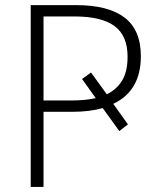

<svg xmlns="http://www.w3.org/2000/svg" viewBox="-20 -734 625 754"><path d="M533.2 -513.2Q533.2 -377.4 424.8 -326.2L482.4 -245.6L448.7 -219.2L383.3 -309.6Q332.5 -294.9 262.7 -294.9H150.9V0H100.6V-713.9H278.8Q405.3 -713.9 469.2 -665Q533.2 -616.2 533.2 -513.2ZM150.9 -339.4H258.3Q314.5 -339.4 356 -348.6L302.2 -423.8L337.4 -449.2L399.4 -363.8Q438 -382.3 459.5 -417.7Q481 -453.1 481 -511.2Q481 -593.8 429.9 -631.6Q378.9 -669.4 272 -669.4H150.9Z"/></svg>

Font: Open Sans Light
Style: Regular
Weight: 300
Designer: Monotype Design Team
Foundry: Monotype Imaging Inc.
Version: Version 3.000; ttfautohint (v1.8.4)